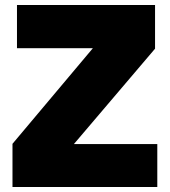

<svg xmlns="http://www.w3.org/2000/svg" viewBox="-20 -749 682 769"><path d="M30 0V-173L352 -556H48V-729H601V-554L276 -172H610V0Z"/></svg>

Font: Mona Sans ExtraLight Black
Style: Regular
Weight: 900
Version: Version 2.000